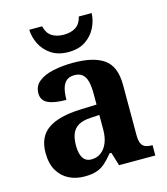

<svg xmlns="http://www.w3.org/2000/svg" viewBox="-114 -852 829 951"><g transform="rotate(-15 300.0 -376.5)"><path d="M202 10Q158 10 122.5 -8Q87 -26 66 -62Q45 -98 45 -153Q45 -235 100.5 -273.5Q156 -312 269 -316L351 -319V-374Q351 -411 345 -436Q339 -461 324 -474.5Q309 -488 282 -488Q256 -488 241 -475Q226 -462 219.5 -438Q213 -414 213 -380Q150 -380 118.5 -395.5Q87 -411 87 -447Q87 -484 115 -506.5Q143 -529 190 -539Q237 -549 293 -549Q398 -549 450.5 -511Q503 -473 503 -379V-124Q503 -96 509 -81Q515 -66 528 -59.5Q541 -53 563 -53H567V0H381L360 -69H351Q329 -42 309.5 -24.5Q290 -7 265 1.5Q240 10 202 10ZM257 -63Q286 -63 307 -79Q328 -95 339.5 -123.5Q351 -152 351 -191V-266L306 -263Q266 -261 243 -247.5Q220 -234 210 -209.5Q200 -185 200 -149Q200 -121 206.5 -101.5Q213 -82 225.5 -72.5Q238 -63 257 -63ZM285 -606Q233 -606 197.5 -629.5Q162 -653 144 -689.5Q126 -726 125 -763H191Q199 -727 223.5 -711Q248 -695 285 -695Q322 -695 346.5 -711Q371 -727 379 -763H445Q444 -726 426 -689.5Q408 -653 373 -629.5Q338 -606 285 -606Z"/></g></svg>

Font: Noto Serif Hebrew
Style: Bold
Weight: 700
Version: Version 2.003